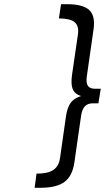

<svg xmlns="http://www.w3.org/2000/svg" viewBox="-20 -763 497 909"><path d="M144 126 152.8 59.1Q206.5 59.1 232.7 41.5Q258.8 23.9 264.2 -15.1L292 -210Q297.9 -253.4 314.5 -276.1Q331.1 -298.8 363.8 -308.1Q334 -317.9 324.5 -340.6Q314.9 -363.3 320.8 -407.2L349.1 -601.1Q354.5 -640.1 333.3 -658Q312 -675.8 258.8 -675.8L269 -743.2H296.9Q373 -743.2 402.6 -715.3Q432.1 -687.5 422.9 -624L391.1 -401.9Q386.7 -371.1 396 -356.9Q405.3 -342.8 430.2 -342.8H457L445.8 -273.9H419.9Q395 -273.9 381.6 -259.5Q368.2 -245.1 363.8 -213.9L332 6.8Q322.8 70.3 285.4 98.1Q248 126 171.9 126Z"/></svg>

Font: Trueno Light
Style: Italic
Weight: 300
Designer: Julieta Ulanovsky
Foundry: Julieta Ulanovsky
Version: Version 3.001b | FøM Fix